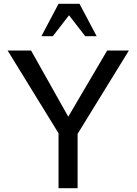

<svg xmlns="http://www.w3.org/2000/svg" viewBox="-20 -987 716 1007"><path d="M287 0H387V-285L656 -722H542L338 -375L143 -722H20L287 -288ZM197 -797H257L342 -907L427 -797H487L397 -967H287Z"/></svg>

Font: Perun
Style: Regular
Weight: 400
Foundry: Copyright (c) Stefan Peev, Context Ltd, 2016
Version: Version 1.089